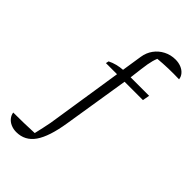

<svg xmlns="http://www.w3.org/2000/svg" viewBox="-410 -823 1112 1112"><g transform="rotate(45 146.5 -267.0)"><path d="M-33 208Q-57 208 -77.5 199Q-98 190 -110.5 174Q-123 158 -125 140Q-80 140 -38.5 139Q3 138 47 136Q54 105 59.5 81Q65 57 70 30Q75 3 80 -34L169 -610Q175 -649 196.5 -678.5Q218 -708 251 -725Q284 -742 323 -742Q348 -742 369 -733.5Q390 -725 403 -709.5Q416 -694 418 -675Q328 -678 245 -670Q239 -655 235 -640.5Q231 -626 227.5 -606.5Q224 -587 220.5 -557.5Q217 -528 211 -481L140 -37Q120 90 79 149Q38 208 -33 208ZM52 -442 56 -460Q78 -471 101.5 -477Q125 -483 153 -485H363L355 -442Z"/></g></svg>

Font: Piazzolla Thin Light
Style: Italic
Weight: 300
Italic angle: -11.3°
Version: Version 2.005